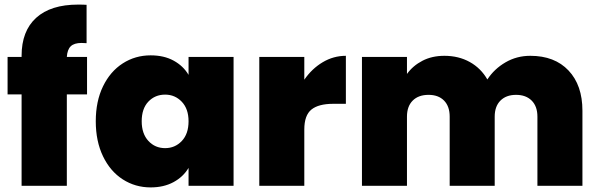

<svg xmlns="http://www.w3.org/2000/svg" viewBox="-20 -809 2607 836"><path d="M359 -398H271V0H74V-398H13V-561H74V-566Q74 -674 137.5 -731.5Q201 -789 320 -789Q344 -789 357 -788V-621Q349 -622 335 -622Q303 -622 288 -607.5Q273 -593 271 -561H359Z M397 -281Q397 -368 428.5 -433Q460 -498 514.5 -533Q569 -568 636 -568Q694 -568 736 -545Q778 -522 801 -483V-561H997V0H801V-78Q778 -39 735.5 -16Q693 7 636 7Q569 7 514.5 -28Q460 -63 428.5 -128.5Q397 -194 397 -281ZM801 -281Q801 -335 771.5 -366Q742 -397 699 -397Q655 -397 626 -366.5Q597 -336 597 -281Q597 -227 626 -195.5Q655 -164 699 -164Q742 -164 771.5 -195Q801 -226 801 -281Z M1305 -462Q1338 -510 1385 -538Q1432 -566 1486 -566V-357H1431Q1367 -357 1336 -332Q1305 -307 1305 -245V0H1109V-561H1305Z M2289 -566Q2395 -566 2455.5 -502Q2516 -438 2516 -327V0H2320V-301Q2320 -346 2295 -371Q2270 -396 2227 -396Q2184 -396 2159 -371Q2134 -346 2134 -301V0H1938V-301Q1938 -346 1913.5 -371Q1889 -396 1846 -396Q1802 -396 1777 -371Q1752 -346 1752 -301V0H1556V-561H1752V-487Q1778 -523 1819.5 -544.5Q1861 -566 1915 -566Q1977 -566 2025.5 -539Q2074 -512 2102 -463Q2132 -509 2181 -537.5Q2230 -566 2289 -566Z"/></svg>

Font: Fz Poppins ExtBd
Style: Regular
Weight: 800
Designer: Ninad Kale (Devanagari), Jonny Pinhorn (Latin)
Foundry: Indian Type Foundry
Version: Vit hóa bi Vntype.Com & FontZin.Com